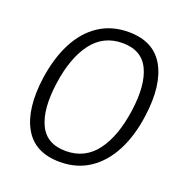

<svg xmlns="http://www.w3.org/2000/svg" viewBox="-130 -827 910 954"><g transform="rotate(20 325.0 -350.0)"><path d="M288 12Q155 12 100 -85Q45 -182 68 -350Q84 -462 126 -543Q168 -624 235 -668Q302 -712 390 -712Q523 -712 578 -615Q633 -518 610 -350Q595 -238 552.5 -157Q510 -76 443.5 -32Q377 12 288 12ZM297 -49Q398 -49 458 -128.5Q518 -208 538 -350Q558 -491 520 -570.5Q482 -650 381 -650Q280 -650 220 -570.5Q160 -491 140 -350Q120 -208 158 -128.5Q196 -49 297 -49Z"/></g></svg>

Font: Host Grotesk Light
Style: Italic
Weight: 300
Italic angle: -8°
Designer: Doğukan Karapınar based on Poppins by Indian Type Foundry, Jonny Pinhorn
Foundry: Element Type
Version: Version 1.001; ttfautohint (v1.8.4.7-5d5b)